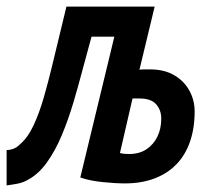

<svg xmlns="http://www.w3.org/2000/svg" viewBox="-63 -546 643 581"><path d="M-43 15V-92Q-32 -92 -22 -96Q-12 -100 -4 -108Q21 -129 38.5 -166.5Q56 -204 69.5 -251Q83 -298 95 -348L138 -526H405L359 -335Q365 -336 373.5 -336Q382 -336 391 -336Q434 -336 464 -318.5Q494 -301 510 -272Q526 -243 526 -209Q526 -158 512 -117.5Q498 -77 471 -49Q444 -21 404.5 -6Q365 9 315 9Q287 9 247.5 5Q208 1 180 -9L283 -435H214L186 -332Q174 -286 159 -235.5Q144 -185 124.5 -138Q105 -91 79 -54.5Q53 -18 18 0Q5 7 -11 10Q-27 13 -43 15ZM328 -80Q359 -80 380.5 -94.5Q402 -109 413.5 -133Q425 -157 425 -187Q425 -213 409.5 -230.5Q394 -248 359 -248Q352 -248 348 -248Q344 -248 338 -248L300 -83Q307 -81 314 -80.5Q321 -80 328 -80Z"/></svg>

Font: Ubuntu Sans Mono
Style: Italic
Weight: 400
Italic angle: -13.5°
Monospace: yes
Designer: Dalton Maag Ltd
Foundry: Dalton Maag Ltd
Version: Version 1.006